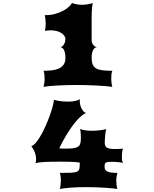

<svg xmlns="http://www.w3.org/2000/svg" viewBox="-20 -997 1034 1286"><path d="M271.5 -415.5Q274.4 -425.3 276.6 -439.2Q278.8 -453.1 278.8 -467.3Q278.8 -482.9 277.3 -497.6Q275.9 -512.2 271.5 -522.9Q302.2 -522.9 328.9 -526.1Q355.5 -529.3 375.2 -538.6Q395 -547.9 406.5 -564.7Q418 -581.5 418 -609.4Q418 -641.6 409.2 -660.6Q400.4 -679.7 383.8 -681.6Q392.1 -682.1 398.4 -687.7Q404.8 -693.4 409.2 -701.4Q413.6 -709.5 415.8 -718.3Q418 -727.1 418 -734.4Q418 -747.6 410.2 -758.3Q402.3 -769 388.9 -777.1Q375.5 -785.2 357.7 -789.6Q339.8 -793.9 319.8 -793.9Q310.1 -793.9 298.3 -792.7Q286.6 -791.5 280.8 -790.5Q283.2 -800.3 284.7 -813.2Q286.1 -826.2 286.1 -838.9Q286.1 -856 284.4 -869.6Q282.7 -883.3 279.8 -895.5H286.6Q319.3 -895.5 348.9 -903.8Q378.4 -912.1 401.9 -924.6Q425.3 -937 441.2 -951.2Q457 -965.3 461.9 -977.1Q467.8 -974.6 475.6 -972.4Q483.4 -970.2 492.2 -968.5Q501 -966.8 510 -965.8Q519 -964.8 526.9 -964.8Q536.1 -964.8 547.1 -965.8Q558.1 -966.8 568.6 -968.5Q579.1 -970.2 587.9 -972.4Q596.7 -974.6 601.1 -977.1Q600.1 -971.2 598.9 -963.9Q597.7 -956.5 596.4 -944.8Q595.2 -933.1 594.5 -915Q593.8 -897 593.8 -870.1V-728.5Q593.8 -720.7 596.2 -712.6Q598.6 -704.6 603.3 -698Q607.9 -691.4 614.5 -686.8Q621.1 -682.1 629.4 -681.6Q612.8 -679.7 603.3 -660.6Q593.8 -641.6 593.8 -609.4Q593.8 -581.5 601.1 -564.7Q608.4 -547.9 624.8 -538.6Q641.1 -529.3 667.5 -526.1Q693.8 -522.9 732.4 -522.9Q727.1 -508.8 726.1 -495.8Q725.1 -482.9 725.1 -467.3Q725.1 -453.6 727.1 -439.5Q729 -425.3 732.4 -415.5Q716.3 -418 688 -420.2Q659.7 -422.4 626.2 -424.1Q592.8 -425.8 558.3 -426.8Q523.9 -427.7 495.6 -427.7Q465.3 -427.7 432.6 -427Q399.9 -426.3 369.6 -424.6Q339.4 -422.9 313.5 -420.7Q287.6 -418.5 271.5 -415.5ZM189.9 -18.1Q205.6 -23.4 222.9 -44.7Q240.2 -65.9 256.8 -95.7Q273.4 -125.5 288.6 -160.4Q303.7 -195.3 315.2 -228Q326.7 -260.7 333.7 -287.6Q340.8 -314.5 341.3 -328.6Q352.5 -324.7 377.7 -320.6Q402.8 -316.4 439 -316.4Q451.2 -316.4 462.9 -317.6Q474.6 -318.8 484.9 -321.3Q495.1 -323.7 503.2 -326.7Q511.2 -329.6 516.1 -333.5Q514.2 -328.1 514.2 -319.3Q514.2 -308.1 517.3 -294.9Q520.5 -281.7 526.4 -270Q532.2 -258.3 540.3 -250Q548.3 -241.7 557.6 -240.2Q541.5 -234.9 524.2 -220Q506.8 -205.1 489.5 -184.6Q472.2 -164.1 455.3 -139.9Q438.5 -115.7 423.8 -91.3Q409.2 -66.9 397 -43.9Q384.8 -21 377 -3.9Q388.2 -2 397.5 -1.7Q406.7 -1.5 415 -1.5Q446.3 -1.5 466.8 -3.7Q487.3 -5.9 499.5 -12.7Q511.7 -19.5 516.6 -32Q521.5 -44.4 521.5 -64.9Q521.5 -69.8 521.5 -79.3Q521.5 -88.9 521 -99.1Q520.5 -109.4 519.3 -118.7Q518.1 -127.9 516.1 -133.3Q522 -130.4 531 -128.2Q540 -126 551 -124.3Q562 -122.6 573.5 -121.8Q585 -121.1 595.2 -121.1Q607.4 -121.1 622.6 -122.1Q637.7 -123 651.6 -124.8Q665.5 -126.5 676.5 -128.7Q687.5 -130.9 691.4 -133.3Q689 -127 687.3 -115Q685.5 -103 684.3 -89.6Q683.1 -76.2 682.4 -63.2Q681.6 -50.3 681.6 -42.5Q681.6 -16.1 696.8 -7.6Q711.9 1 744.1 1Q748.5 1 755.6 1Q762.7 1 771 0.7Q779.3 0.5 787.8 0Q796.4 -0.5 803.7 -1.5Q800.3 5.9 798.3 20.8Q796.4 35.6 796.4 54.7Q796.4 73.2 798.6 80.6Q800.8 87.9 803.7 93.8Q793.5 91.8 782.5 90.3Q771.5 88.9 761.5 88.1Q751.5 87.4 743.2 87.2Q734.9 86.9 730 86.9Q719.2 86.9 710.2 87.4Q701.2 87.9 694.6 90.1Q688 92.3 684.3 97.4Q680.7 102.5 680.7 111.8V123Q680.7 143.6 700.4 152.3Q720.2 161.1 766.1 161.1Q763.7 170.9 761.2 184.3Q758.8 197.8 758.8 211.9Q758.8 227.1 760.7 242.4Q762.7 257.8 766.1 268.6Q752 266.1 728 263.9Q704.1 261.7 675.5 260Q647 258.3 616.7 257.3Q586.4 256.3 560.5 256.3Q496.6 256.3 453.9 259.8Q411.1 263.2 380.4 268.6Q383.8 258.3 385.7 242.4Q387.7 226.6 387.7 211.9Q387.7 197.8 386 184.3Q384.3 170.9 380.4 161.1Q428.7 161.1 455.6 159.9Q482.4 158.7 495.4 152.8Q508.3 147 511.2 135.3Q514.2 123.5 514.2 102.1L513.7 91.8Q488.8 87.9 457 86.9Q425.3 85.9 393.1 85.9Q352.5 85.9 323.2 86.4Q293.9 86.9 273.4 88.1Q252.9 89.4 239.7 91.3Q226.6 93.3 217.8 96.2Q221.7 86.9 221.7 71.3Q221.7 42.5 211.2 19.3Q200.7 -3.9 189.9 -18.1Z"/></svg>

Font: Arbutus
Style: Regular
Weight: 400
Designer: Karolina Lach
Foundry: Sorkin Type Co.
Version: Version 1.002